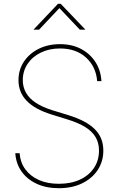

<svg xmlns="http://www.w3.org/2000/svg" viewBox="-20 -968 618 999"><path d="M286.1 11.2Q220.2 11.2 170.4 -12Q120.6 -35.2 91.8 -76.2Q63 -117.2 59.6 -170.9H82Q85.4 -123.5 111.3 -87.6Q137.2 -51.8 181.9 -31.7Q226.6 -11.7 286.1 -11.7Q349.1 -11.7 396 -33.4Q442.9 -55.2 469 -94.2Q495.1 -133.3 495.1 -184.6Q495.1 -223.6 478 -253.4Q460.9 -283.2 424.6 -306.2Q388.2 -329.1 329.1 -347.2L247.1 -372.6Q161.1 -399.4 118.7 -443.6Q76.2 -487.8 76.2 -550.8Q76.2 -604.5 104.2 -647Q132.3 -689.5 181.2 -713.9Q230 -738.3 292 -738.3Q354.5 -738.3 401.6 -713.4Q448.7 -688.5 476.6 -645.3Q504.4 -602.1 507.8 -545.9H485.4Q480 -620.1 428.2 -668Q376.5 -715.8 292 -715.8Q236.8 -715.8 192.9 -694.6Q148.9 -673.3 123.8 -636Q98.6 -598.6 98.6 -550.8Q98.6 -514.6 115.5 -485.1Q132.3 -455.6 166.5 -433.1Q200.7 -410.6 252 -394.5L335 -369.1Q381.8 -354.5 416.3 -336.4Q450.7 -318.4 473.1 -295.9Q495.6 -273.4 506.6 -245.8Q517.6 -218.3 517.6 -184.6Q517.6 -127.9 488.5 -83.7Q459.5 -39.6 407.5 -14.2Q355.5 11.2 286.1 11.2ZM183.1 -813.5H155.3V-814.9L281.7 -948.2H295.9L423.3 -814.9V-813.5H395.5L289.1 -925.8Z"/></svg>

Font: Inter 24pt Thin
Style: Regular
Weight: 250
Designer: Rasmus Andersson
Foundry: rsms
Version: Version 4.001;git-66647c0bb